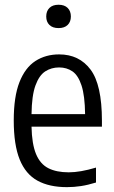

<svg xmlns="http://www.w3.org/2000/svg" viewBox="-20 -780 482 810"><path d="M262.5 9.5Q187.5 9.5 137.8 -18Q88 -45.5 63 -107.2Q38 -169 38 -272Q38 -372 62 -433.2Q86 -494.5 129.2 -522.5Q172.5 -550.5 229.5 -550.5Q314 -550.5 362 -486.5Q410 -422.5 410 -270.5V-245.5H113Q114.5 -172.5 132 -130.2Q149.5 -88 183.8 -70.5Q218 -53 270 -53Q318.5 -53 385 -73V-10Q351 0.5 321.5 5Q292 9.5 262.5 9.5ZM229.5 -495.5Q196.5 -495.5 170.8 -478.8Q145 -462 129.5 -419.2Q114 -376.5 113 -298.5H339Q338 -376.5 324 -419.2Q310 -462 285.8 -478.8Q261.5 -495.5 229.5 -495.5ZM227 -661.5Q202 -661.5 188.5 -674.8Q175 -688 175 -710.5Q175 -733 188.5 -746.5Q202 -760 227 -760Q252 -760 265.5 -746.5Q279 -733 279 -710.5Q279 -688 265.5 -674.8Q252 -661.5 227 -661.5Z"/></svg>

Font: Encode Sans Condensed
Style: Regular
Weight: 400
Width: 3
Designer: Multiple Designers
Foundry: Impallari Type
Version: Version 3.000; ttfautohint (v1.8.3) -l 8 -r 50 -G 200 -x 14 